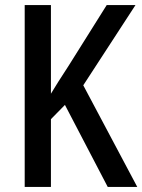

<svg xmlns="http://www.w3.org/2000/svg" viewBox="-20 -734 559 754"><path d="M519 0 307 -399 512 -714H399L249 -475C219 -429 196 -393 180 -366V-714H77V0H180V-266L235 -322L403 0Z"/></svg>

Font: Noto Sans Lao Looped Condensed Medium
Style: Regular
Weight: 500
Width: 3
Designer: Mark Frömberg, Ben Mitchell
Foundry: The Fontpad Ltd
Version: Version 1.002